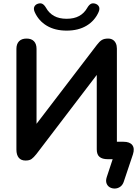

<svg xmlns="http://www.w3.org/2000/svg" viewBox="-20 -941 814 1135"><path d="M711 135Q704 154 690 163.5Q676 173 659.5 173.5Q643 174 629.5 166.5Q616 159 610 143.5Q604 128 611 106L650 -12L667 0H616Q585 0 568.5 -13.5Q552 -27 552 -58V-527H574L195 -30Q179 -10 166.5 -1Q154 8 131 8Q118 8 108 4Q98 0 91 -8.5Q84 -17 80.5 -29Q77 -41 77 -57V-652Q77 -681 92.5 -697Q108 -713 137 -713Q166 -713 181 -697Q196 -681 196 -652V-179H173L553 -676Q568 -696 582 -704.5Q596 -713 619 -713Q635 -713 646.5 -706Q658 -699 664.5 -685.5Q671 -672 671 -654V-77L644 -103H710Q747 -103 762 -83.5Q777 -64 766 -29ZM374 -760Q305 -760 256.5 -789Q208 -818 185 -870Q177 -889 183 -901.5Q189 -914 204 -919Q220 -924 231 -918Q242 -912 252 -895Q270 -863 300 -846.5Q330 -830 374 -830Q418 -830 448 -846.5Q478 -863 496 -895Q506 -912 517 -918Q528 -924 544 -919Q559 -914 565 -901.5Q571 -889 563 -870Q540 -818 491.5 -789Q443 -760 374 -760Z"/></svg>

Font: Nunito ExtraLight
Style: Regular
Weight: 200
Designer: Vernon Adams
Foundry: Vernon Adams
Version: Version 3.602